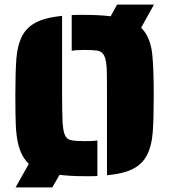

<svg xmlns="http://www.w3.org/2000/svg" viewBox="-20 -761 738 838"><path d="M612 -621Q638 -584 644.5 -524Q651 -464 651 -344Q651 -239 646.5 -182.5Q642 -126 624 -89Q604 -47 562.5 -25Q521 -3 447 4V-344Q447 -431 446 -458Q444 -499 435 -517.5Q426 -536 406 -540Q386 -543 349 -543Q306 -543 293 -539V-695Q302 -696 320 -696H349Q415 -696 463 -690L491 -741H652L596 -640Q605 -631 612 -621ZM349 -145Q390 -145 405 -148V7Q396 8 378 8H349Q287 8 240 2L208 57H48L106 -46Q73 -76 59 -134Q51 -169 49 -214.5Q47 -260 47 -344Q47 -449 51.5 -505Q56 -561 74 -599Q94 -640 135 -662Q176 -684 251 -692V-344Q251 -285 253 -231Q255 -190 263.5 -171Q272 -152 292 -149Q309 -145 349 -145Z"/></svg>

Font: Saira Stencil One
Style: Regular
Weight: 400
Designer: Hector Gatti with collaboration of the Omnibus-Type team
Foundry: Omnibus-Type
Version: Version 1.004